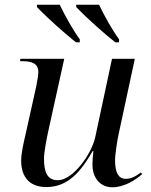

<svg xmlns="http://www.w3.org/2000/svg" viewBox="-20 -786 641 816"><path d="M303 -606H319V-619C291 -657 255 -721 234 -766H137V-756C191 -700 258 -642 303 -606ZM470 -606H486V-619C458 -657 422 -721 401 -766H304V-756C358 -700 425 -642 470 -606ZM457 10C507 10 555 -20 584 -46L579 -53C553 -34 536 -26 514 -26C484 -26 469 -52 469 -104C469 -131 479 -193 484 -215L553 -536H456L385 -204C370 -132 290 -20 226 -20C180 -20 167 -56 167 -112C167 -141 179 -201 187 -237L253 -536H67L65 -526H73C111 -526 143 -519 143 -479C143 -468 138 -438 134 -419L88 -212C80 -178 70 -135 70 -102C70 -43 98 9 177 9C269 9 323 -56 374 -144H377C374 -122 373 -100 373 -85C373 -33 404 10 457 10Z"/></svg>

Font: Noto Serif Display
Style: Italic
Weight: 400
Italic angle: -12°
Designer: Monotype Design Team
Foundry: Monotype Imaging Inc.
Version: Version 2.009